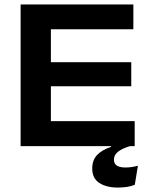

<svg xmlns="http://www.w3.org/2000/svg" viewBox="-20 -659 678 866"><path d="M73 0V-639H209.5V0ZM94 0V-112.5H587.5V0ZM148 -270V-378.5H572V-270ZM94 -527V-639H581.5V-527ZM512 187Q459.5 187 427.8 166Q396 145 396 101.5V101Q396 63 418.2 39.8Q440.5 16.5 481 3.5V-4.5L561.5 -1.5L566.5 0Q531.5 10.5 512.8 25Q494 39.5 494 60.5V61Q494 80 507.5 88.2Q521 96.5 545.5 96.5Q559.5 96.5 573.5 94.5Q587.5 92.5 602 88.5L588 174.5Q572 181 552.8 184Q533.5 187 512 187Z"/></svg>

Font: AnekLatin_SemiExpandedSemiBold
Style: Regular
Weight: 600
Width: 6
Designer: Yesha Goshar
Foundry: Ek Type
Version: Version 1.003